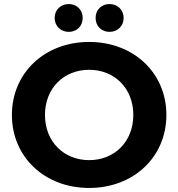

<svg xmlns="http://www.w3.org/2000/svg" viewBox="-20 -920 884 952"><path d="M321 -762C360 -762 390 -790 390 -831C390 -872 360 -900 321 -900C282 -900 251 -872 251 -831C251 -790 282 -762 321 -762ZM523 -762C562 -762 593 -790 593 -831C593 -872 562 -900 523 -900C484 -900 454 -872 454 -831C454 -790 484 -762 523 -762ZM422 12C642 12 805 -141 805 -350C805 -559 642 -712 422 -712C201 -712 39 -558 39 -350C39 -142 201 12 422 12ZM422 -126C297 -126 203 -217 203 -350C203 -483 297 -574 422 -574C547 -574 641 -483 641 -350C641 -217 547 -126 422 -126Z"/></svg>

Font: Talent SemiBold
Style: Bold
Weight: 700
Designer: Mike Powis
Version: Version 1.001;hotconv 1.0.109;makeotfexe 2.5.65596